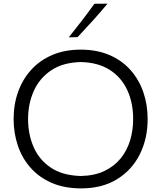

<svg xmlns="http://www.w3.org/2000/svg" viewBox="-20 -1032 892 1063"><path d="M427.7 -57.6Q326.6 -60.3 261.8 -103.6Q197 -146.9 166.2 -217.7Q135.4 -288.5 135.4 -373Q135.4 -457.7 167.1 -528.5Q198.9 -599.3 263.7 -642.8Q328.6 -686.2 427.7 -688.5Q523.7 -686.2 588.1 -644.8Q652.4 -603.3 684.8 -533Q717.2 -462.6 717.2 -373Q717.2 -311.1 700.4 -255Q683.6 -199 648.3 -155.3Q612.9 -111.5 558.3 -85.4Q503.8 -59.3 427.7 -57.6ZM429.8 11Q544.4 11 626.8 -39.1Q709.2 -89.2 753.3 -176.2Q797.4 -263.3 797.4 -373Q797.4 -452.9 773.2 -522.6Q748.9 -592.4 701.9 -645Q654.8 -697.6 585.6 -727.4Q516.4 -757.2 426.9 -757.2Q339 -757.2 270.1 -727.9Q201.2 -698.6 153.4 -646.2Q105.5 -593.7 80.4 -524Q55.4 -454.2 55.4 -372.9Q55.4 -295.3 78.8 -225.9Q102.2 -156.5 149.2 -103.3Q196.1 -50.1 266.3 -19.5Q336.4 11 429.8 11ZM360.8 -825.4 409.6 -826.4Q453 -872.5 494.5 -918.5Q536.1 -964.6 575.2 -1011.7L502.5 -1011.1Q469.3 -964.4 433.6 -918Q397.9 -871.7 360.8 -825.4Z"/></svg>

Font: Pinar-VF
Style: Regular
Weight: 300
Designer: Amin Abedi
Version: Version 3.0